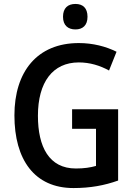

<svg xmlns="http://www.w3.org/2000/svg" viewBox="-20 -942 682 972"><path d="M362 -922C324 -922 299 -902 299 -857C299 -813 325 -793 362 -793C398 -793 423 -813 423 -857C423 -902 399 -922 362 -922ZM345 -389V-290H466V-102C438 -94 406 -89 364 -89C228 -89 172 -199 172 -356C172 -526 247 -626 379 -626C435 -626 487 -610 532 -585L570 -680C516 -707 450 -724 379 -724C168 -724 53 -579 53 -358C53 -133 155 10 352 10C437 10 508 -3 578 -28V-389Z"/></svg>

Font: Noto Sans UI SemiCondensed Medium
Style: Regular
Weight: 500
Width: 4
Designer: Monotype Design Team
Foundry: Monotype Imaging Inc.
Version: Version 1.901